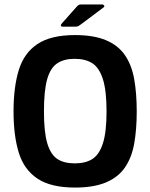

<svg xmlns="http://www.w3.org/2000/svg" viewBox="-20 -836 678 865"><path d="M41 -334Q41 -443 64.5 -520Q88 -597 148.5 -637.5Q209 -678 318 -678Q402 -678 457 -655Q512 -632 542.5 -588Q573 -544 584.5 -480Q596 -416 596 -334Q596 -252 584.5 -188.5Q573 -125 542.5 -81Q512 -37 457 -14Q402 9 318 9Q209 9 148.5 -31.5Q88 -72 64.5 -148.5Q41 -225 41 -334ZM178 -334Q178 -241 193 -190.5Q208 -140 238 -120Q268 -100 317 -100Q365 -100 396 -119.5Q427 -139 443.5 -190Q460 -241 460 -334Q460 -428 443.5 -479.5Q427 -531 396 -551Q365 -571 316 -571Q268 -571 237.5 -550.5Q207 -530 192.5 -479Q178 -428 178 -334ZM322 -716H262Q255 -716 254.5 -721Q254 -726 260 -732L324 -804Q330 -811 334 -813.5Q338 -816 348 -816H441Q446 -816 449 -811Q452 -806 447 -803L347 -728Q339 -722 334 -719Q329 -716 322 -716Z"/></svg>

Font: Glory Thin
Style: Bold
Weight: 700
Version: Version 1.011